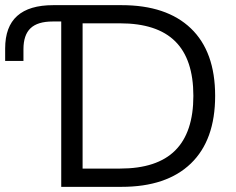

<svg xmlns="http://www.w3.org/2000/svg" viewBox="-21 -725 917 745"><path d="M216.6 0V-641.6H183.3Q124.9 -641.6 97.5 -615.4Q70 -589.3 70 -534V-488.6H-1V-536.9Q-1 -621.5 45.7 -663.2Q92.3 -705 185.7 -705H450.8Q625.6 -705 719.7 -614.8Q813.8 -524.6 813.8 -353Q813.8 -181.4 719.7 -90.7Q625.6 0 450.8 0ZM299.5 -70.9H444.5Q588.4 -70.9 658.8 -141.2Q729.3 -211.5 729.3 -353Q729.3 -495 658.8 -564.7Q588.4 -634.5 444.5 -634.5H299.5Z"/></svg>

Font: Mulish ExtraLight
Style: Regular
Weight: 200
Designer: Vernon Adams
Foundry: Vernon Adams
Version: Version 3.603